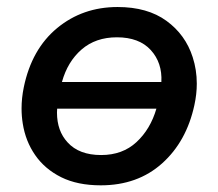

<svg xmlns="http://www.w3.org/2000/svg" viewBox="-20 -530 638 561"><path d="M274.5 11.5Q206.5 11.5 158.8 -12.2Q111 -36 82.8 -76.8Q54.5 -117.5 46.5 -169Q43 -190.5 43 -213Q43 -243.5 49.5 -275Q72.5 -386.5 147 -448Q221.5 -509.5 323.5 -509.5Q411 -509.5 466.5 -469Q522 -428.5 543 -363Q555 -326 555 -285.5Q555 -255 548 -223Q525 -116.5 453.5 -52.5Q382 11.5 274.5 11.5ZM321.5 -421Q259.5 -421 218.5 -385.5Q177.5 -350 161 -290.5H451.5Q454.5 -346.5 420.5 -383.8Q386.5 -421 321.5 -421ZM275.5 -77Q338 -77 378.8 -114.8Q419.5 -152.5 437 -212.5H147Q146.5 -207 146.5 -201Q146.5 -147.5 177.5 -114Q211 -77 275.5 -77Z"/></svg>

Font: Heraclito Medium
Style: Italic
Weight: 500
Italic angle: -12°
Designer: Kostas Bartsokas (font) & Cristiano Sobral (main changes)
Foundry: Kostas Bartsokas (font) & Cristiano Sobral (main changes)
Version: Version 1.00;July 8, 2020;FontCreator 13.0.0.2655 64-bit